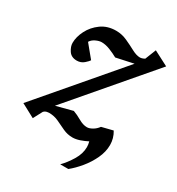

<svg xmlns="http://www.w3.org/2000/svg" viewBox="-174 -607 783 850"><g transform="rotate(30 217.0 -182.5)"><path d="M450.2 -467.8 110.8 -70.8 194.8 -92.8Q215.3 -85.4 238 -72.3Q260.7 -59.1 280.8 -59.1Q292.5 -59.1 307.9 -67.9Q323.2 -76.7 334 -91.8L391.1 -106Q409.2 -76.2 409.2 -42Q409.2 -7.3 392.8 27.6Q376.5 62.5 351.8 92.3Q327.1 122.1 302.2 142.1H260.7Q284.7 117.7 304.9 84.2Q325.2 50.8 325.2 17.1Q325.2 4.4 321.3 -10.3Q304.7 -1.5 284.7 5.4Q264.6 12.2 248 12.2Q221.7 12.2 199 1.5Q176.3 -9.3 153.6 -20Q130.9 -30.8 104 -30.8Q100.6 -30.8 92.8 -29.3Q85 -27.8 78.1 -21L53.2 25.9L-16.1 -11.2L323.2 -408.2L234.9 -389.2Q214.8 -400.4 192.4 -409.2Q169.9 -418 149.9 -418Q137.2 -418 120.8 -410.4Q104.5 -402.8 96.2 -389.2L148.9 -325.2Q145.5 -318.8 130.4 -305.4Q115.2 -292 94.2 -292Q65.9 -292 52.5 -312.3Q39.1 -332.5 39.1 -351.1Q39.1 -381.8 55.9 -415Q72.8 -448.2 104.5 -471.2Q136.2 -494.1 180.2 -494.1Q209.5 -494.1 236.8 -481.7Q264.2 -469.2 287.8 -456.5Q311.5 -443.8 330.1 -443.8Q333 -443.8 338.4 -445.1Q343.8 -446.3 353 -451.2L375 -506.8Z"/></g></svg>

Font: Charis
Style: Italic
Weight: 400
Italic angle: -11°
Designer: Walt Agee, Miriam Martin, Annie Olsen, Victor Gaultney, Lorna Priest, Alan Ward, Bob Hallissy, Martin Hosken, Sharon Cor
Foundry: SIL Global
Version: Version 7.000